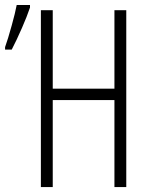

<svg xmlns="http://www.w3.org/2000/svg" viewBox="-20 -755 608 775"><path d="M0.5 -564.9Q11.7 -595.7 27.3 -652.3Q41.5 -703.1 47.4 -734.9H101.1V-724.6Q88.9 -688.5 68.8 -642.6Q46.4 -591.3 27.3 -554.7H0.5ZM489.7 0H441.9V-351.1H192.9V0H145V-713.9H192.9V-397H441.9V-713.9H489.7Z"/></svg>

Font: Germano
Style: Regular
Weight: 300
Width: 3
Foundry: Ascender Corporation
Version: Version 1.10; ttfautohint (v1.5)